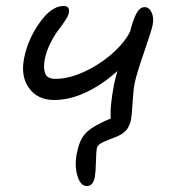

<svg xmlns="http://www.w3.org/2000/svg" viewBox="-20 -478 584 643"><path d="M161.1 -143.1Q106 -143.1 77.1 -183.1Q48.3 -223.1 61 -284.2Q73.2 -346.2 112.8 -402.1Q152.3 -458 192.9 -458Q215.8 -458 210 -433.1Q208.5 -424.3 197.5 -408Q186.5 -391.6 173.8 -375Q161.1 -358.4 148.2 -332.3Q135.3 -306.2 129.9 -279.8Q124.5 -249 131.6 -231.4Q138.7 -213.9 166 -213.9Q210.4 -213.9 262.7 -238Q314.9 -262.2 356.4 -299.1Q397.9 -335.9 416 -373Q416.5 -375.5 417.2 -378.4Q418 -381.3 418.7 -384Q419.4 -386.7 419.9 -388.2Q430.2 -422.4 439.9 -438.2Q449.7 -454.1 464.8 -454.1Q479 -454.1 487.5 -436.8Q496.1 -419.4 491.2 -394Q487.3 -375 462.2 -302.2Q437 -229.5 431.2 -200.2Q426.8 -180.2 424.1 -135.7Q421.4 -91.3 418.9 -78.1Q417.5 -69.3 414.3 -62Q411.1 -54.7 408.4 -49.6Q405.8 -44.4 400.1 -39.3Q394.5 -34.2 391.6 -31.7Q388.7 -29.3 380.9 -25.4Q373 -21.5 370.4 -20.3Q367.7 -19 358.4 -15.6Q349.1 -12.2 347.2 -11.2Q324.2 -2.4 315.2 3.7Q306.2 9.8 304.2 19Q302.2 28.8 301.3 64Q300.3 99.1 297.9 112.8Q292.5 145 271 145Q249 145 239 109.9Q229 74.7 237.8 33.2Q246.1 -8.3 264.2 -28.8Q286.1 -54.7 351.1 -81.1Q347.2 -119.1 362.8 -200.2Q363.8 -204.6 373 -240.2Q325.2 -196.3 269.8 -169.7Q214.4 -143.1 161.1 -143.1Z"/></svg>

Font: Shantell Sans Irregular Bouncy
Style: Italic
Weight: 300
Italic angle: -11.31°
Designer: Stephen Nixon, Anya Danilova, Shantell Martin
Foundry: Arrow Type
Version: Version 1.006;[9816181b4]